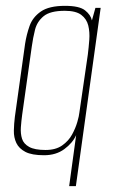

<svg xmlns="http://www.w3.org/2000/svg" viewBox="-20 -522 395 658"><path d="M217 116 241 -59Q229 -32 200.5 -11Q172 10 131 10Q89 10 67 -1.5Q45 -13 36 -32Q27 -51 27.5 -74.5Q28 -98 31 -122L66 -372Q71 -404 81.5 -433.5Q92 -463 120 -482.5Q148 -502 203 -502Q252 -502 271.5 -486.5Q291 -471 295 -452L307 -495H325L240 116ZM136 -8Q171 -8 193 -23.5Q215 -39 227 -61Q239 -83 245 -104Q251 -125 252 -136L281 -335Q284 -359 286 -385.5Q288 -412 282.5 -434.5Q277 -457 258.5 -471Q240 -485 202 -485Q152 -485 129.5 -466.5Q107 -448 100 -420Q93 -392 89 -363L56 -129Q53 -107 51.5 -85.5Q50 -64 55.5 -46.5Q61 -29 80 -18.5Q99 -8 136 -8Z"/></svg>

Font: Alumni Sans Thin Thin
Style: Italic
Weight: 250
Italic angle: -8°
Version: Version 1.016